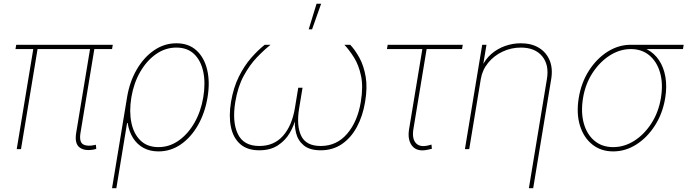

<svg xmlns="http://www.w3.org/2000/svg" viewBox="-20 -780 3595 1004"><path d="M474.6 1Q424.3 11.7 396.7 -8.5Q369.1 -28.8 378.4 -85.4L452.6 -534.2H475.1L400.9 -85.4Q393.1 -37.6 415 -25.1Q437 -12.7 477.1 -22Q480.5 -22.9 479.2 -22.7Q478 -22.5 481.4 -22.9L483.4 -1.5Q481.4 -1 479.2 -0.5Q477.1 0 474.6 1ZM67.4 0 155.8 -534.2H178.2L89.8 0ZM61 -523.4 64.9 -545.9H569.8L565.9 -523.4Z M565.9 204.1 644.5 -271.5Q657.7 -352.1 694.6 -415.8Q731.4 -479.5 785.2 -516.6Q838.9 -553.7 902.3 -553.7Q966.3 -553.7 1007.1 -516.6Q1047.9 -479.5 1063.2 -415.5Q1078.6 -351.6 1065.4 -271.5Q1052.2 -190.9 1015.9 -126.7Q979.5 -62.5 926.3 -25.4Q873 11.7 808.6 11.7Q764.6 11.7 731 -6.3Q697.3 -24.4 676 -57.9Q654.8 -91.3 647.5 -136.7H644.5L588.4 204.1ZM808.6 -10.7Q866.2 -10.7 914.8 -45.2Q963.4 -79.6 997.1 -138.7Q1030.8 -197.8 1043 -271.5Q1055.2 -345.2 1043 -404.1Q1030.8 -462.9 995.4 -497.1Q960 -531.2 902.3 -531.2Q844.7 -531.2 795.9 -497.1Q747.1 -462.9 713.1 -404.1Q679.2 -345.2 667 -271.5Q654.8 -197.8 667 -138.7Q679.2 -79.6 714.8 -45.2Q750.5 -10.7 808.6 -10.7Z M1335.9 5.9Q1272.9 5.9 1236.1 -26.6Q1199.2 -59.1 1187.5 -116.2Q1175.8 -173.3 1188 -247.1Q1200.7 -322.3 1229 -379.2Q1257.3 -436 1293.2 -477.1Q1329.1 -518.1 1364.3 -545.9H1395Q1360.8 -519 1323 -479.5Q1285.2 -439.9 1254.4 -383.3Q1223.6 -326.7 1210.4 -247.1Q1193.4 -143.6 1223.4 -80.1Q1253.4 -16.6 1335.9 -16.6Q1413.1 -16.6 1460 -69.8Q1506.8 -123 1522 -214.4L1539.6 -321.3H1562L1544.4 -214.4Q1529.3 -123 1554.9 -69.8Q1580.6 -16.6 1657.2 -16.6Q1740.2 -16.6 1794.9 -80.1Q1849.6 -143.6 1866.7 -247.1Q1879.9 -326.7 1867.9 -383.3Q1856 -439.9 1831.1 -479.5Q1806.2 -519 1780.8 -545.9H1811.5Q1837.4 -518.1 1859.9 -477.1Q1882.3 -436 1892.1 -379.2Q1901.9 -322.3 1889.2 -247.1Q1877 -173.3 1846.2 -116.2Q1815.4 -59.1 1767.8 -26.6Q1720.2 5.9 1657.2 5.9Q1599.1 5.9 1568.4 -19.8Q1537.6 -45.4 1528.1 -84.7Q1518.6 -124 1522.9 -165H1526.9Q1518.1 -124 1495.1 -84.7Q1472.2 -45.4 1433.1 -19.8Q1394 5.9 1335.9 5.9ZM1594.2 -626.5 1635.3 -760.3H1659.2L1611.8 -626.5Z M2219.2 2.4Q2162.6 15.6 2136.2 -15.9Q2109.9 -47.4 2119.1 -104L2188.5 -523.4H2003.4L2007.3 -545.9H2399.9L2396 -523.4H2210.9L2141.6 -104Q2133.8 -55.2 2154.5 -32Q2175.3 -8.8 2219.2 -19.5Q2223.1 -20.5 2227.5 -21.7Q2231.9 -22.9 2236.3 -23.9L2238.3 -2Q2233.4 -1 2228.8 0.2Q2224.1 1.5 2219.2 2.4Z M2494.1 -366.2 2433.6 0H2411.1L2501.5 -545.9H2523.9L2504.4 -428.7H2498.5Q2517.6 -470.7 2549.8 -498.3Q2582 -525.9 2621.8 -539.8Q2661.6 -553.7 2703.1 -553.7Q2759.3 -553.7 2798.1 -530Q2836.9 -506.3 2854.2 -464.4Q2871.6 -422.4 2862.3 -366.2L2768.1 204.1H2745.6L2839.8 -366.2Q2852.5 -440.4 2815.2 -485.8Q2777.8 -531.2 2703.6 -531.2Q2652.8 -531.2 2607.9 -510Q2563 -488.8 2532.5 -451.4Q2502 -414.1 2494.1 -366.2Z M3186.5 11.7Q3122.1 11.7 3076.9 -24.7Q3031.7 -61 3012.5 -124Q2993.2 -187 3006.3 -267.6Q3019.5 -348.1 3059.8 -410.9Q3100.1 -473.6 3157.2 -509.8Q3214.4 -545.9 3278.8 -545.9H3555.2L3551.3 -523.4H3329.6H3278.8Q3221.2 -523.4 3168.7 -490Q3116.2 -456.5 3078.6 -398.9Q3041 -341.3 3028.8 -267.6Q3016.6 -193.4 3032.7 -135.3Q3048.8 -77.1 3088.6 -43.9Q3128.4 -10.7 3186.5 -10.7Q3244.6 -10.7 3296.9 -43.9Q3349.1 -77.1 3386.5 -135.3Q3423.8 -193.4 3436 -267.6Q3448.2 -341.3 3431.9 -399.2Q3415.5 -457 3376 -490.2Q3336.4 -523.4 3278.8 -523.4L3278.3 -542Q3326.2 -542 3364 -521.7Q3401.9 -501.5 3426.3 -464.8Q3450.7 -428.2 3459.5 -377.9Q3468.3 -327.6 3458.5 -267.6Q3445.3 -187 3405 -124Q3364.7 -61 3307.9 -24.7Q3251 11.7 3186.5 11.7Z"/></svg>

Font: Inter Thin
Style: Italic
Weight: 250
Italic angle: -9.3988°
Designer: Rasmus Andersson
Foundry: rsms
Version: Version 4.001;git-66647c0bb